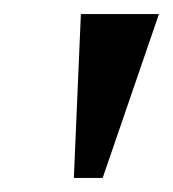

<svg xmlns="http://www.w3.org/2000/svg" viewBox="-20 -721 246 273"><path d="M85 -468 95 -701H206L126 -468Z"/></svg>

Font: Manuale
Style: Italic
Weight: 400
Italic angle: -11°
Designer: Eduardo Tunni / Pablo Cosgaya
Foundry: Eduardo Tunni / Pablo Cosgaya
Version: Version 1.002